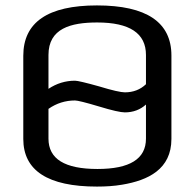

<svg xmlns="http://www.w3.org/2000/svg" viewBox="-20 -679 719 709"><path d="M613 -474C613 -597 521 -659 338 -659C157 -659 66 -597 66 -473V-166C66 -49 157 10 338 10C371 10 402 8 431 3C527 -13 613 -54 613 -166ZM339 -596C459 -596 519 -556 519 -476V-368C498 -348 472 -338 441 -338C427 -338 395 -345 346 -360C296 -374 266 -381 257 -381C222 -381 189 -371 159 -351V-476C159 -574 241 -596 339 -596ZM519 -167C519 -92 459 -55 340 -55C219 -55 159 -92 159 -167V-277C189 -298 222 -308 257 -308C266 -308 295 -301 345 -286C394 -271 426 -264 441 -264C472 -264 498 -274 519 -293Z"/></svg>

Font: Gamestation Text
Style: Bold
Weight: 400
Designer: Jonas Hecksher
Foundry: Jonas Hecksher, Playtypeª, e-types AS
Version: Version 1.003